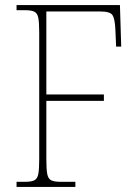

<svg xmlns="http://www.w3.org/2000/svg" viewBox="-20 -734 544 754"><path d="M45 0V-20H78Q103 -20 115 -26Q127 -32 130.5 -51Q134 -70 134 -108V-606Q134 -645 130.5 -663.5Q127 -682 115 -688Q103 -694 78 -694H45V-714H451L456 -551H436L433 -620Q431 -661 421.5 -675Q412 -689 373 -689H162V-363H388V-338H162V-108Q162 -70 165.5 -51Q169 -32 181 -26Q193 -20 218 -20H276V0Z"/></svg>

Font: Noto Serif Lao SemiCondensed Thin
Style: Regular
Weight: 100
Width: 4
Designer: Monotype Design Team
Foundry: Monotype Imaging Inc.
Version: Version 2.003; ttfautohint (v1.8.4.7-5d5b)